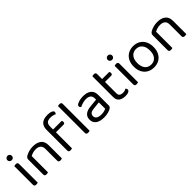

<svg xmlns="http://www.w3.org/2000/svg" viewBox="265 -1889 3122 3122"><g transform="rotate(-45 1825.5 -328.0)"><path d="M68 -608Q68 -629 83 -643.5Q98 -658 120 -658Q143 -658 157 -643.5Q171 -629 171 -608Q171 -587 157 -572.5Q143 -558 120 -558Q98 -558 83 -572.5Q68 -587 68 -608ZM80 -264H160V-2Q155 0 145 2.5Q135 5 123 5Q102 5 91 -3.5Q80 -12 80 -31ZM160 -225H80V-460Q85 -462 95.5 -464.5Q106 -467 118 -467Q139 -467 149.5 -458.5Q160 -450 160 -430Z M716 -305V-203H636V-301Q636 -357 604.5 -383Q573 -409 520 -409Q480 -409 449 -399Q418 -389 396 -376V-203H316V-372Q316 -393 324.5 -406.5Q333 -420 354 -433Q380 -448 423 -461.5Q466 -475 520 -475Q611 -475 663.5 -433.5Q716 -392 716 -305ZM316 -258H396V-2Q391 0 381 2.5Q371 5 359 5Q338 5 327 -3.5Q316 -12 316 -31ZM636 -258H716V-2Q711 0 700.5 2.5Q690 5 679 5Q657 5 646.5 -3.5Q636 -12 636 -31Z M933 -371V-436H1145Q1148 -432 1151 -423.5Q1154 -415 1154 -404Q1154 -388 1146 -379.5Q1138 -371 1123 -371ZM947 -499V-382H868V-503Q868 -562 889.5 -598.5Q911 -635 951.5 -652.5Q992 -670 1048 -670Q1105 -670 1137.5 -655Q1170 -640 1170 -618Q1170 -607 1165.5 -598Q1161 -589 1153 -581Q1135 -591 1108 -597.5Q1081 -604 1056 -604Q995 -604 971 -579Q947 -554 947 -499ZM868 -426H948V-2Q943 0 933 2.5Q923 5 911 5Q890 5 879 -3.5Q868 -12 868 -31ZM1273 -264 1353 -252V-2Q1348 0 1338 2.5Q1328 5 1316 5Q1295 5 1284 -3.5Q1273 -12 1273 -31ZM1353 -214 1273 -225V-648Q1278 -650 1288.5 -652.5Q1299 -655 1310 -655Q1332 -655 1342.5 -646.5Q1353 -638 1353 -619Z M1676 -52Q1718 -52 1745.5 -60.5Q1773 -69 1785 -77V-222L1661 -209Q1609 -205 1584 -186Q1559 -167 1559 -131Q1559 -94 1588.5 -73Q1618 -52 1676 -52ZM1675 -475Q1762 -475 1813 -436Q1864 -397 1864 -313V-76Q1864 -54 1855.5 -42.5Q1847 -31 1830 -21Q1806 -8 1766 3Q1726 14 1676 14Q1582 14 1530.5 -23Q1479 -60 1479 -130Q1479 -195 1522.5 -229.5Q1566 -264 1643 -271L1785 -285V-313Q1785 -363 1755 -386Q1725 -409 1674 -409Q1633 -409 1595.5 -397Q1558 -385 1529 -370Q1521 -377 1514.5 -386.5Q1508 -396 1508 -406Q1508 -432 1537 -446Q1564 -460 1599.5 -467.5Q1635 -475 1675 -475Z M2011 -264H2091V-126Q2091 -86 2114 -69.5Q2137 -53 2177 -53Q2194 -53 2215 -59Q2236 -65 2250 -73Q2256 -67 2261 -58Q2266 -49 2266 -37Q2266 -15 2240 -1Q2214 13 2168 13Q2098 13 2054.5 -18Q2011 -49 2011 -121ZM2052 -386V-452H2255Q2258 -448 2261 -439Q2264 -430 2264 -420Q2264 -404 2256 -395Q2248 -386 2234 -386ZM2091 -234H2011V-596Q2016 -598 2026.5 -600.5Q2037 -603 2049 -603Q2070 -603 2080.5 -594.5Q2091 -586 2091 -567Z M2375 -608Q2375 -629 2390 -643.5Q2405 -658 2427 -658Q2450 -658 2464 -643.5Q2478 -629 2478 -608Q2478 -587 2464 -572.5Q2450 -558 2427 -558Q2405 -558 2390 -572.5Q2375 -587 2375 -608ZM2387 -264H2467V-2Q2462 0 2452 2.5Q2442 5 2430 5Q2409 5 2398 -3.5Q2387 -12 2387 -31ZM2467 -225H2387V-460Q2392 -462 2402.5 -464.5Q2413 -467 2425 -467Q2446 -467 2456.5 -458.5Q2467 -450 2467 -430Z M3052 -231Q3052 -157 3024 -102Q2996 -47 2945 -17Q2894 13 2825 13Q2756 13 2704.5 -17Q2653 -47 2625 -102Q2597 -157 2597 -231Q2597 -306 2625.5 -360.5Q2654 -415 2705.5 -445Q2757 -475 2825 -475Q2893 -475 2944 -445Q2995 -415 3023.5 -360.5Q3052 -306 3052 -231ZM2825 -409Q2758 -409 2718.5 -361.5Q2679 -314 2679 -231Q2679 -147 2717.5 -100Q2756 -53 2825 -53Q2893 -53 2931.5 -100.5Q2970 -148 2970 -231Q2970 -314 2931.5 -361.5Q2893 -409 2825 -409Z M3576 -305V-203H3496V-301Q3496 -357 3464.5 -383Q3433 -409 3380 -409Q3340 -409 3309 -399Q3278 -389 3256 -376V-203H3176V-372Q3176 -393 3184.5 -406.5Q3193 -420 3214 -433Q3240 -448 3283 -461.5Q3326 -475 3380 -475Q3471 -475 3523.5 -433.5Q3576 -392 3576 -305ZM3176 -258H3256V-2Q3251 0 3241 2.5Q3231 5 3219 5Q3198 5 3187 -3.5Q3176 -12 3176 -31ZM3496 -258H3576V-2Q3571 0 3560.5 2.5Q3550 5 3539 5Q3517 5 3506.5 -3.5Q3496 -12 3496 -31Z"/></g></svg>

Font: Baloo Bhaijaan 2
Style: Regular
Weight: 400
Designer: Sanskriti Dholi, Noopur Datye and Ek Type
Foundry: Ek Type
Version: Version 1.701